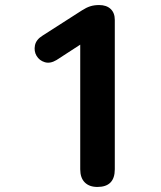

<svg xmlns="http://www.w3.org/2000/svg" viewBox="-20 -733 640 761"><path d="M366 8Q334 8 316 -10Q298 -28 298 -62V-556L204 -495Q179 -480 157.5 -486.5Q136 -493 125 -511.5Q114 -530 118.5 -553Q123 -576 149 -592L305 -692Q322 -703 337.5 -708Q353 -713 373 -713Q402 -713 418.5 -697.5Q435 -682 435 -654V-62Q435 8 366 8Z"/></svg>

Font: Chiron GoRound TC SB
Style: Regular
Weight: 500
Designer: Ryoko NISHIZUKA 西塚涼子 (kana, bopomofo & ideographs); Paul D. Hunt (Latin, Greek & Cyrillic); Sandoll Communications 산돌커뮤니
Foundry: Adobe
Version: Version 1.000;hotconv 1.1.1;makeotfexe 2.6.0